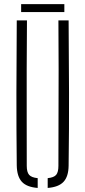

<svg xmlns="http://www.w3.org/2000/svg" viewBox="-20 -898 410 922"><path d="M60.5 -103Q58.5 -280 58.8 -451.8Q59 -623.5 60.5 -800H109.5Q108.5 -682 108.2 -566.2Q108 -450.5 108.2 -335Q108.5 -219.5 108.5 -101.5Q108.5 -71.5 119.8 -58.5Q131 -45.5 161 -42.5V4.5Q108.5 0.5 85 -25Q61.5 -50.5 60.5 -103ZM209 4.5V-42.5Q239 -45.5 249.8 -58.5Q260.5 -71.5 260.5 -101.5Q260.5 -219.5 261 -335Q261.5 -450.5 261.5 -566.2Q261.5 -682 260.5 -800H309.5Q311 -623.5 311.5 -451.8Q312 -280 309.5 -103Q309 -50.5 285.2 -25Q261.5 0.5 209 4.5ZM81.5 -878H289V-840H81.5Z"/></svg>

Font: Big Shoulders Stencil Text ExtraLight
Style: Regular
Weight: 250
Version: Version 2.001